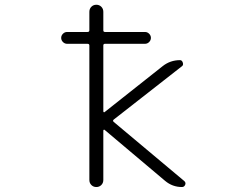

<svg xmlns="http://www.w3.org/2000/svg" viewBox="-20 -793 1040 792"><path d="M256.8 -612.3Q247.1 -612.3 239.7 -619.6Q232.4 -627 232.4 -636.7Q232.4 -646.5 239.7 -653.8Q247.1 -661.1 256.8 -661.1H340.8Q348.6 -661.1 348.6 -668V-744.1Q348.6 -756.8 356.9 -765.1Q365.2 -773.4 377.4 -773.4Q389.6 -773.4 397.9 -765.1Q406.2 -756.8 406.2 -744.1V-668Q406.2 -661.1 413.1 -661.1H578.1Q587.9 -661.1 595.2 -653.8Q602.5 -646.5 602.5 -636.7Q602.5 -627 595.2 -619.6Q587.9 -612.3 578.1 -612.3H413.1Q406.2 -612.3 406.2 -605.5V-334Q406.2 -331.1 408.2 -330.1Q410.2 -329.1 412.1 -331.1L651.4 -520.5Q682.6 -544.9 722.7 -544.9Q730.5 -544.9 733.9 -535.2Q737.3 -525.4 731.4 -520.5L449.2 -299.8Q443.4 -294.9 449.2 -290L739.3 -46.9Q745.1 -42 745.1 -36.1Q745.1 -34.2 744.1 -31.2Q740.2 -21.5 730.5 -21.5Q691.4 -21.5 661.1 -46.9L412.1 -256.8Q410.2 -258.8 408.2 -257.8Q406.2 -256.8 406.2 -253.9V-50.8Q406.2 -38.1 397.9 -29.8Q389.6 -21.5 377.4 -21.5Q365.2 -21.5 356.9 -29.8Q348.6 -38.1 348.6 -50.8V-605.5Q348.6 -612.3 340.8 -612.3Z"/></svg>

Font: Rounded-X Mgen+ 1mn light
Style: Regular
Weight: 200
Designer: [Source Han Sans]
Ryoko NISHIZUKA  (kana & ideographs); Paul D. Hunt (Latin, Greek & Cyrillic); Wenlong ZHANG  (bopomofo
Version: Version 1.059.20150602